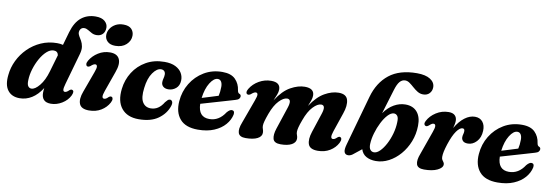

<svg xmlns="http://www.w3.org/2000/svg" viewBox="-55 -1112 4354 1510"><g transform="rotate(10 2122.0 -357.0)"><path d="M532.5 -81Q512.5 -40.5 470 -14.5Q427.5 11.5 381.5 11.5Q343 11.5 325 -7.8Q307 -27 307 -62.5Q307 -80.5 310 -101Q274 -44.5 228.8 -16.5Q183.5 11.5 132 11.5Q69 11.5 36.8 -30.8Q4.5 -73 14 -154.5Q19.5 -213.5 46.5 -269.5Q73.5 -325.5 118.2 -370Q163 -414.5 221.8 -440.5Q280.5 -466.5 349 -466.5Q374.5 -466.5 396 -461L426.5 -568Q450.5 -650 497.8 -687.8Q545 -725.5 611.5 -725.5Q660 -725.5 684.5 -704Q709 -682.5 709 -653.5Q709 -620.5 690.8 -601.5Q672.5 -582.5 641.5 -582.5Q620 -582.5 602.8 -591.8Q585.5 -601 570 -610.5Q554.5 -620 539 -620Q522.5 -620 512.5 -609.2Q502.5 -598.5 501.5 -582Q501 -566.5 510.2 -551.2Q519.5 -536 530 -517.8Q540.5 -499.5 545 -474.2Q549.5 -449 539.5 -413.5L468.5 -162.5Q458.5 -127.5 460.2 -113.5Q462 -99.5 475 -99.5Q488.5 -99.5 508 -119Q521 -129.5 530.5 -124.5Q549 -117.5 532.5 -81ZM175.5 -140.5Q174 -107 184 -93Q194 -79 210.5 -79Q239.5 -79 274.8 -122Q310 -165 331 -238L370.5 -373.5Q365 -405 332.5 -405Q304.5 -405 277 -380.2Q249.5 -355.5 227 -315.5Q204.5 -275.5 190.5 -229.2Q176.5 -183 175.5 -140.5Z M801.5 -525Q760.5 -525 738.8 -546Q717 -567 717.5 -598Q718 -624 732.8 -647.5Q747.5 -671 774.2 -686Q801 -701 838 -701Q881.5 -701 902 -679.5Q922.5 -658 922 -626Q921.5 -585.5 889 -555.2Q856.5 -525 801.5 -525ZM783 -161.5Q771 -128 773 -114Q775 -100 788 -100Q795 -100 802.8 -104.2Q810.5 -108.5 821.5 -119.5Q835 -130 844.5 -125Q852.5 -122 853.8 -110Q855 -98 845.5 -79.5Q824 -39 782.5 -13.8Q741 11.5 686 11.5Q624 11.5 608.8 -26.5Q593.5 -64.5 617 -126.5L677.5 -292.5Q690.5 -326.5 688.2 -340.5Q686 -354.5 673 -354.5Q659.5 -354.5 637 -334Q622.5 -324 613 -328Q604.5 -331.5 603 -343.2Q601.5 -355 611.5 -372.5Q635.5 -413.5 678.2 -440.2Q721 -467 772 -467Q829 -467 847 -428.5Q865 -390 840 -322.5Z M1190 -406Q1156.5 -406 1124.8 -361.2Q1093 -316.5 1084 -238Q1074 -161 1095.8 -125Q1117.5 -89 1161.5 -89Q1224.5 -89 1264.5 -156Q1275 -168.5 1282.5 -175.8Q1290 -183 1300.5 -183Q1312 -183 1318.5 -170.8Q1325 -158.5 1317.5 -135Q1297 -72.5 1238.5 -30.5Q1180 11.5 1082.5 11.5Q991.5 11.5 945.8 -44.5Q900 -100.5 912 -201.5Q920.5 -274.5 958.8 -335Q997 -395.5 1060.5 -431.8Q1124 -468 1207 -468Q1260.5 -468 1295 -450.5Q1329.5 -433 1345.5 -405Q1361.5 -377 1360 -345.5Q1358.5 -304.5 1332 -282.5Q1305.5 -260.5 1272 -260.5Q1245.5 -260.5 1230.5 -273.8Q1215.5 -287 1216 -309Q1216.5 -325.5 1220.5 -339Q1224.5 -352.5 1225 -370Q1225 -386 1216 -396Q1207 -406 1190 -406Z M1813 -154Q1804 -110.5 1771.5 -72.8Q1739 -35 1684.5 -11.8Q1630 11.5 1555.5 11.5Q1457 11.5 1411.8 -41.5Q1366.5 -94.5 1373.5 -183.5Q1379.5 -262.5 1419 -327.2Q1458.5 -392 1523 -430.5Q1587.5 -469 1668.5 -469Q1738.5 -469 1772.8 -434.2Q1807 -399.5 1813.5 -348Q1817 -327 1829 -323Q1842 -318.5 1842.5 -304.5Q1842.5 -294 1834.8 -284.8Q1827 -275.5 1806 -270Q1778.5 -262 1732 -248.2Q1685.5 -234.5 1633.8 -219.5Q1582 -204.5 1539.5 -192Q1541.5 -86.5 1630 -86.5Q1707 -86.5 1755.5 -162Q1778 -188 1795 -186.5Q1818 -184.5 1813 -154ZM1642.5 -408.5Q1611 -408.5 1581.5 -361.5Q1552 -314.5 1542.5 -239.5Q1575 -249.5 1610 -260.2Q1645 -271 1671.5 -279.5Q1679 -309 1679.5 -352Q1679.5 -378 1670 -393.2Q1660.5 -408.5 1642.5 -408.5Z M2163.5 -104 2222 -280.5Q2246 -351.5 2206.5 -351.5Q2177.5 -351.5 2142.2 -314.8Q2107 -278 2081 -207Q2067 -168.5 2060.8 -145.5Q2054.5 -122.5 2054.5 -108Q2054.5 -93.5 2059.5 -81Q2064.5 -68.5 2064.5 -52.5Q2064.5 -23 2031 -5.8Q1997.5 11.5 1936.5 11.5Q1888.5 11.5 1878.2 -18.8Q1868 -49 1889.5 -103.5L1958.5 -293Q1972 -328.5 1970 -342.2Q1968 -356 1955 -356Q1941 -356 1917.5 -335Q1902.5 -325 1892.5 -329.5Q1883 -332.5 1882.2 -344.8Q1881.5 -357 1891 -372.5Q1916.5 -415 1962 -441Q2007.5 -467 2058.5 -467Q2131.5 -467 2131.5 -410Q2131.5 -391 2122.8 -368Q2114 -345 2102.5 -319Q2155 -401 2214.5 -434Q2274 -467 2327 -467Q2403 -467 2402.5 -409Q2402.5 -391 2394.8 -369Q2387 -347 2377 -323Q2428 -401 2486 -434Q2544 -467 2597.5 -467Q2659 -467 2671.2 -423Q2683.5 -379 2660 -312.5L2609 -162.5Q2597.5 -128.5 2599.8 -114.5Q2602 -100.5 2614.5 -100.5Q2622 -100.5 2629.5 -104.5Q2637 -108.5 2648.5 -119.5Q2662 -130 2670.5 -125Q2679 -122 2680.2 -110.2Q2681.5 -98.5 2672 -79.5Q2651 -39 2609.5 -13.8Q2568 11.5 2513 11.5Q2450 11.5 2436.5 -26.8Q2423 -65 2443.5 -127L2494 -280.5Q2518 -351.5 2478 -351.5Q2449 -351.5 2413.5 -314.2Q2378 -277 2352 -204.5Q2337.5 -166 2332 -143.5Q2326.5 -121 2326.5 -108Q2326.5 -93 2331.8 -80.8Q2337 -68.5 2337 -53Q2336.5 -23 2304.8 -5.5Q2273 12 2216.5 12Q2164.5 12 2155.5 -20.2Q2146.5 -52.5 2163.5 -104Z M3020 -562 2961 -367.5Q2995.5 -416.5 3039.8 -441.8Q3084 -467 3131 -467Q3192 -467 3225 -427.8Q3258 -388.5 3256.5 -318.5Q3255.5 -251.5 3232 -192Q3208.5 -132.5 3169 -86.8Q3129.5 -41 3079.8 -14.8Q3030 11.5 2976.5 11.5Q2932.5 11.5 2900.5 -6Q2868.5 -23.5 2856.5 -61.5L2800.5 -17Q2789.5 -7 2778 -1.2Q2766.5 4.5 2754.5 4.5Q2732 4.5 2724.2 -14.5Q2716.5 -33.5 2729.5 -79L2841 -477Q2874 -594.5 2956.2 -659.8Q3038.5 -725 3177.5 -725Q3246.5 -725 3284 -700.8Q3321.5 -676.5 3321.5 -638Q3321.5 -609 3303 -589Q3284.5 -569 3252.5 -569Q3228 -569 3207.2 -581.8Q3186.5 -594.5 3168.2 -611Q3150 -627.5 3132.2 -640.2Q3114.5 -653 3096 -653Q3071 -653 3052.8 -632Q3034.5 -611 3020 -562ZM3052.5 -382Q3029.5 -381 3005 -354.8Q2980.5 -328.5 2959.8 -287.5Q2939 -246.5 2925.5 -200.2Q2912 -154 2910.5 -112.5Q2909.5 -82.5 2920.8 -68Q2932 -53.5 2951 -53.5Q2973.5 -53.5 2997.8 -77.5Q3022 -101.5 3042.8 -140.8Q3063.5 -180 3076.5 -226.5Q3089.5 -273 3090.5 -317.5Q3092.5 -354 3081.2 -368.2Q3070 -382.5 3052.5 -382Z M3317.5 -328Q3308 -329.5 3304.2 -339.8Q3300.5 -350 3309 -366.5Q3331 -409.5 3376.5 -438.5Q3422 -467.5 3476.5 -467.5Q3509 -467.5 3525.5 -451.8Q3542 -436 3542 -409Q3542 -396.5 3539 -381.2Q3536 -366 3531.5 -350Q3565 -407.5 3605 -437.2Q3645 -467 3686 -467Q3726 -467 3747.8 -440Q3769.5 -413 3767.5 -369Q3765.5 -314.5 3735 -282Q3704.5 -249.5 3666 -249.5Q3638.5 -249.5 3626.5 -261.8Q3614.5 -274 3614.5 -290.5Q3614.5 -303.5 3618.2 -315.5Q3622 -327.5 3622 -340.5Q3622 -360.5 3605.5 -360.5Q3583.5 -360.5 3557.8 -324.8Q3532 -289 3507.5 -214.5Q3496 -178.5 3491 -154.8Q3486 -131 3486 -112Q3486 -97.5 3491.5 -88.5Q3497 -79.5 3502.8 -72Q3508.5 -64.5 3508.5 -54Q3508.5 -27.5 3468.2 -8Q3428 11.5 3362 11.5Q3311 11.5 3301.2 -19.8Q3291.5 -51 3313 -105.5L3379 -291.5Q3392 -326.5 3390 -341.5Q3388 -356.5 3374.5 -356.5Q3367.5 -356.5 3359.8 -352Q3352 -347.5 3339.5 -336Q3327 -325.5 3317.5 -328Z M4205.5 -154Q4196.5 -110.5 4164 -72.8Q4131.5 -35 4077 -11.8Q4022.5 11.5 3948 11.5Q3849.5 11.5 3804.2 -41.5Q3759 -94.5 3766 -183.5Q3772 -262.5 3811.5 -327.2Q3851 -392 3915.5 -430.5Q3980 -469 4061 -469Q4131 -469 4165.2 -434.2Q4199.5 -399.5 4206 -348Q4209.5 -327 4221.5 -323Q4234.5 -318.5 4235 -304.5Q4235 -294 4227.2 -284.8Q4219.5 -275.5 4198.5 -270Q4171 -262 4124.5 -248.2Q4078 -234.5 4026.2 -219.5Q3974.5 -204.5 3932 -192Q3934 -86.5 4022.5 -86.5Q4099.5 -86.5 4148 -162Q4170.5 -188 4187.5 -186.5Q4210.5 -184.5 4205.5 -154ZM4035 -408.5Q4003.5 -408.5 3974 -361.5Q3944.5 -314.5 3935 -239.5Q3967.5 -249.5 4002.5 -260.2Q4037.5 -271 4064 -279.5Q4071.5 -309 4072 -352Q4072 -378 4062.5 -393.2Q4053 -408.5 4035 -408.5Z"/></g></svg>

Font: Fraunces 72pt Soft
Style: Bold Italic
Weight: 700
Italic angle: -16°
Version: Version 1.000;[b76b70a41]